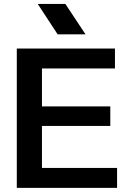

<svg xmlns="http://www.w3.org/2000/svg" viewBox="-20 -941 642 960"><path d="M189.8 -101.3V-311.3H531.5V-409.1H189.8V-598.8H554.8V-698.5H64V-1.6H565.4V-101.3ZM407.6 -769.2 307 -921.2H168.8L268.2 -769.2Z"/></svg>

Font: Diatome Semibold
Style: Regular
Weight: 600
Designer: 15.100.17
Foundry: 15.100.17
Version: Version 1.005;Fontself Maker 3.5.8